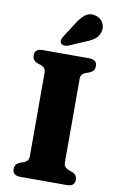

<svg xmlns="http://www.w3.org/2000/svg" viewBox="-101 -991 636 1044"><g transform="rotate(10 217.0 -468.5)"><path d="M314 -119.5Q314 -103.5 321.2 -95.2Q328.5 -87 341.5 -82L362 -75Q389 -63.5 389 -36Q389 0 346 0H89Q45.5 0 45.5 -36Q45.5 -63.5 72.5 -75L93.5 -82Q106 -87 113.2 -95.2Q120.5 -103.5 120.5 -119.5V-580.5Q120.5 -596.5 113.2 -604.8Q106 -613 93.5 -618L72.5 -625Q45.5 -636.5 45.5 -664Q45.5 -700 89 -700H346Q389 -700 389 -664Q389 -636.5 362 -625L341.5 -618Q328.5 -613 321.2 -604.8Q314 -596.5 314 -580.5ZM237 -871Q258 -905.5 281.8 -924.2Q305.5 -943 338.5 -935Q367.5 -928 380.8 -904.8Q394 -881.5 388 -857Q382 -831 362.8 -814.8Q343.5 -798.5 308.5 -785.5L220.5 -747.5Q210 -743.5 198.8 -744.8Q187.5 -746 181.5 -753Q175 -761.5 177.2 -770.8Q179.5 -780 185.5 -790.5Z"/></g></svg>

Font: Fraunces 9pt Soft
Style: Bold
Weight: 700
Version: Version 1.000;[b76b70a41]